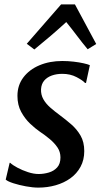

<svg xmlns="http://www.w3.org/2000/svg" viewBox="-20 -845 460 875"><path d="M372 -467H367.5Q357.5 -478.5 329 -493.5Q300.5 -508.5 264 -508.5Q237.5 -508.5 216 -500.8Q194.5 -493 181.5 -477.8Q168.5 -462.5 167 -438.5Q166 -413.5 177.5 -393Q189 -372.5 209.2 -354.8Q229.5 -337 254 -319Q279 -300.5 304.5 -278.5Q330 -256.5 347 -227.2Q364 -198 364 -156.5Q364 -116 347 -84.8Q330 -53.5 300.8 -32.5Q271.5 -11.5 234 -0.8Q196.5 10 154.5 10Q129.5 10 98.2 4.2Q67 -1.5 41.2 -9.8Q15.5 -18 6 -26.5L24 -103H26.5Q37.5 -92.5 59.5 -80.8Q81.5 -69 107.5 -60.5Q133.5 -52 156 -52Q179.5 -52 202.5 -58.8Q225.5 -65.5 240.5 -82Q255.5 -98.5 255.5 -127.5Q255.5 -153 241.8 -173.2Q228 -193.5 206.8 -211.2Q185.5 -229 161.5 -245Q141 -259 117.2 -281.5Q93.5 -304 76.5 -335.2Q59.5 -366.5 59.5 -408Q59.5 -456.5 86.5 -492.2Q113.5 -528 159.8 -547.5Q206 -567 264 -567Q290 -567 315.8 -564Q341.5 -561 361.2 -556.5Q381 -552 389.5 -548ZM136.5 -619.5 102 -645.5 258.5 -825H321.5L418.5 -644.5L379.5 -620.5Q354.5 -650.5 331 -681.8Q307.5 -713 282 -744.5Q247.5 -713 210.5 -681.2Q173.5 -649.5 136.5 -619.5Z"/></svg>

Font: Merriweather 20pt Medium
Style: Italic
Weight: 500
Italic angle: -7.8°
Version: Version 2.101